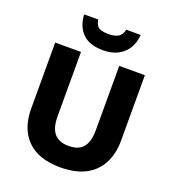

<svg xmlns="http://www.w3.org/2000/svg" viewBox="-166 -1068 1084 1203"><g transform="rotate(20 376.0 -466.0)"><path d="M675 -277Q675 -191 641.5 -126Q608 -61 541 -25.5Q474 10 373 10Q228 10 152.5 -65Q77 -140 77 -275V-714H249V-286Q249 -207 281 -170.5Q313 -134 376 -134Q422 -134 449.5 -150.5Q477 -167 490.5 -201Q504 -235 504 -287V-714H675ZM564 -942Q561 -891 537.5 -852.5Q514 -814 473 -792.5Q432 -771 374 -771Q283 -771 237 -817Q191 -863 187 -942H280Q289 -900 310.5 -889Q332 -878 374 -878Q408 -878 433.5 -890.5Q459 -903 468 -942Z"/></g></svg>

Font: Noto Sans Khmer ExtraBold
Style: Regular
Weight: 800
Version: Version 2.003